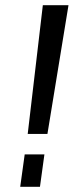

<svg xmlns="http://www.w3.org/2000/svg" viewBox="-20 -720 308 740"><path d="M244 -700 162.8 -203.8H86.8L145.1 -700ZM151.2 -125 134 0H57.9L75.2 -125Z"/></svg>

Font: Pathway Extreme 8pt Thin 12pt
Style: Italic
Weight: 100
Italic angle: -8°
Version: Version 1.001;gftools[0.9.26]